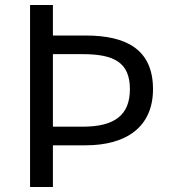

<svg xmlns="http://www.w3.org/2000/svg" viewBox="-20 -753 692 773"><path d="M101 0H193V-168H325C486 -168 596 -240 596 -394C596 -555 487 -610 325 -610H193V-733H101ZM193 -243V-535H313C440 -535 503 -501 503 -394C503 -290 442 -243 313 -243Z"/></svg>

Font: Noto Sans CJK SC
Style: Regular
Weight: 400
Designer: Ryoko NISHIZUKA 西塚涼子 (kana, bopomofo & ideographs); Paul D. Hunt (Latin, Greek & Cyrillic); Sandoll Communications 산돌커뮤니
Foundry: Adobe
Version: Version 2.004;hotconv 1.0.118;makeotfexe 2.5.65603